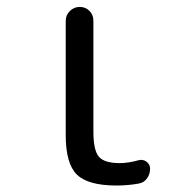

<svg xmlns="http://www.w3.org/2000/svg" viewBox="-20 -540 540 569"><path d="M325.2 9.8Q241.2 9.8 208 -22.5Q174.8 -54.7 174.8 -139.6V-478.5Q174.8 -495.1 187 -507.3Q199.2 -519.5 216.3 -519.5Q233.4 -519.5 245.1 -507.8Q256.8 -496.1 256.8 -478.5V-150.4Q256.8 -94.7 272.9 -75.7Q289.1 -56.6 335 -56.6Q360.4 -56.6 391.6 -65.4Q404.3 -68.4 414.6 -60.5Q424.8 -52.7 424.8 -40Q424.8 -24.4 416 -11.7Q407.2 1 391.6 3.9Q359.4 9.8 325.2 9.8Z"/></svg>

Font: Rounded-X Mgen+ 1m regular
Style: Regular
Weight: 400
Designer: [Source Han Sans]
Ryoko NISHIZUKA  (kana & ideographs); Paul D. Hunt (Latin, Greek & Cyrillic); Wenlong ZHANG  (bopomofo
Version: Version 1.059.20150602